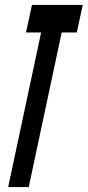

<svg xmlns="http://www.w3.org/2000/svg" viewBox="-20 -755 354 775"><path d="M146 -624 13 0H96L229 -624H290L314 -735H109L85 -624Z"/></svg>

Font: League Gothic Condensed Italic
Style: Regular
Weight: 400
Width: 3
Designer: Tyler Finck
Foundry: The League of Moveable Type
Version: Version 1.001;PS 001.001;hotconv 1.0.56;makeotf.lib2.0.21325